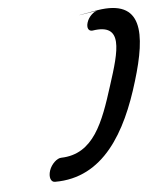

<svg xmlns="http://www.w3.org/2000/svg" viewBox="-20 -409 396 471"><path d="M219 -383C210 -381 198 -368 195 -354C192 -341 197 -332 207 -334C283 -353 270 -286 250 -199C230 -109 210 -31 130 -22C120 -21 107 -7 103 9C99 26 105 38 115 37C115 37 7 47 115 37C234 27 285 -84 311 -210C336 -328 330 -412 219 -384C118 -357 219 -383 219 -383Z"/></svg>

Font: Hi. Perspective
Style: Perspective
Weight: 400
Designer: Mew Too, Robert Jablonski
Foundry: Cannot Into Space Fonts
Version: Version 1.996